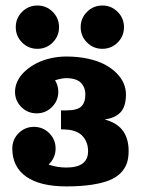

<svg xmlns="http://www.w3.org/2000/svg" viewBox="-20 -663 509 693"><path d="M59.7 -620.2Q82.5 -643.1 115 -643.1Q147.5 -643.1 170.3 -620.2Q193.1 -597.4 193.1 -564.9Q193.1 -532.5 170.3 -509.6Q147.5 -486.8 115 -486.8Q82.5 -486.8 59.7 -509.6Q36.9 -532.5 36.9 -564.9Q36.9 -597.4 59.7 -620.2ZM294.1 -620.2Q316.9 -643.1 349.4 -643.1Q381.8 -643.1 404.7 -620.2Q427.5 -597.4 427.5 -564.9Q427.5 -532.5 404.7 -509.6Q381.8 -486.8 349.4 -486.8Q316.9 -486.8 294.1 -509.6Q271.2 -532.5 271.2 -564.9Q271.2 -597.4 294.1 -620.2ZM155.3 -69.1Q185.3 -58.3 219.7 -58.3Q297.9 -58.3 297.9 -117.2Q297.9 -127.4 295.9 -137.2Q293.9 -147 288.5 -157.3Q283 -167.7 274.5 -175.5Q266.1 -183.3 252 -188.8Q237.8 -194.3 219.7 -195.3L200.2 -196.3V-264.6H219.7Q258.5 -264.6 273.3 -278.7Q288.1 -292.7 288.1 -322.3Q288.1 -334 284.7 -343.9Q281.2 -353.8 273.8 -362.4Q266.4 -371.1 252.6 -376Q238.8 -380.9 219.7 -380.9Q203.1 -380.9 178.7 -373.3Q190.4 -354.5 190.4 -332Q190.4 -299.6 167.6 -276.7Q144.8 -253.9 112.3 -253.9Q79.8 -253.9 57 -276.7Q34.2 -299.6 34.2 -332Q34.2 -337.2 34.9 -342.3Q37.1 -360.4 47.1 -377.6Q57.1 -394.8 74.1 -409.4Q91.1 -424.1 112.9 -435.2Q134.8 -446.3 162.4 -452.6Q189.9 -459 219.7 -459Q262.2 -459 298.1 -451Q334 -443.1 358.8 -429.8Q383.5 -416.5 401 -398.8Q418.5 -381.1 426.5 -361.8Q434.6 -342.5 434.6 -322.3Q434.6 -299.6 429.4 -283.3Q424.3 -267.1 414.1 -256.7Q403.8 -246.3 390.3 -240.5Q376.7 -234.6 357.7 -231.7Q381.1 -225.6 398.1 -214.7Q415 -203.9 425 -189Q435.1 -174.1 439.7 -156.4Q444.3 -138.7 444.3 -117.2Q444.3 -92.8 437.9 -73.9Q431.4 -54.9 415.8 -38.8Q400.1 -22.7 374.8 -12.3Q349.4 -2 310.4 3.9Q271.5 9.8 219.7 9.8Q124.5 9.8 74.5 -25.5Q24.4 -60.8 24.4 -127Q24.4 -159.4 47.2 -182.3Q70.1 -205.1 102.5 -205.1Q135 -205.1 157.8 -182.3Q180.7 -159.4 180.7 -127Q180.7 -110.1 174 -95.1Q167.2 -80.1 155.3 -69.1Z"/></svg>

Font: Orelega One
Style: Regular
Weight: 400
Version: Version 1.1 ; ttfautohint (v1.8.3)